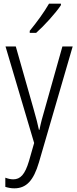

<svg xmlns="http://www.w3.org/2000/svg" viewBox="-20 -785 421 1046"><path d="M312 -757V-765H247C220 -718 182 -666 142 -617V-606H177C220 -644 283 -713 312 -757ZM10 -532 166 -6 138 92C116 166 91 192 52 192C37 192 22 188 9 183V233C25 238 40 241 58 241C124 241 163 198 192 100L376 -532H320L224 -191C212 -151 202 -114 195 -78H192C186 -108 178 -138 163 -191L66 -532Z"/></svg>

Font: Noto Sans Devanagari Condensed Light
Style: Regular
Weight: 300
Width: 3
Designer: Jelle Bosma - Monotype Design Team
Foundry: Monotype Imaging Inc.
Version: Version 2.004